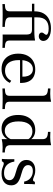

<svg xmlns="http://www.w3.org/2000/svg" viewBox="886 -1558 684 2495"><g transform="rotate(90 1227.5 -310.0)"><path d="M428.2 -2.4V-312.9Q428.2 -350.8 414.1 -367.3Q400 -383.9 364.5 -383.9H204.8V-93.5Q204.8 -60.5 232.7 -46.4Q260.5 -32.3 329 -31.5V0Q313.7 -0.8 286.7 -1.2Q259.7 -1.6 228.2 -2.4Q196.8 -3.2 167.7 -3.2Q125.8 -3.2 88.3 -2Q50.8 -0.8 32.3 0V-31.5Q85.5 -32.3 106 -45.6Q126.6 -58.9 126.6 -92.7V-383.9H28.2V-414.5H126.6Q126.6 -488.7 154.8 -536.3Q183.1 -583.9 233.5 -607.3Q283.9 -630.6 347.6 -630.6Q421 -630.6 466.1 -603.2Q511.3 -575.8 511.3 -532.3Q511.3 -506.5 494 -489.5Q476.6 -472.6 449.2 -472.6Q428.2 -472.6 415.3 -483.1Q402.4 -493.5 402.4 -509.7Q402.4 -522.6 409.7 -532.7Q416.9 -542.7 424.2 -552Q431.5 -561.3 431.5 -571Q431.5 -583.9 409.7 -592.3Q387.9 -600.8 350.8 -600.8Q279.8 -600.8 242.3 -564.5Q204.8 -528.2 204.8 -450.8V-414.5H366.9Q400.8 -414.5 425.4 -415.3Q450 -416.1 469.4 -418.5Q488.7 -421 506.5 -424.2V-89.5Q506.5 -57.3 527.4 -44.8Q548.4 -32.3 601.6 -31.5V0Q588.7 -0.8 566.9 -1.2Q545.2 -1.6 519 -2.4Q492.7 -3.2 467.7 -3.2Q458.1 -3.2 448 -3.2Q437.9 -3.2 428.2 -2.4Z M876.6 11.3Q815.3 11.3 770.6 -14.9Q725.8 -41.1 701.2 -89.9Q676.6 -138.7 676.6 -205.6Q676.6 -273.4 701.6 -323Q726.6 -372.6 772.6 -399.6Q818.5 -426.6 881.5 -426.6Q937.1 -426.6 977 -405.6Q1016.9 -384.7 1037.9 -340.7Q1058.9 -296.8 1057.3 -229H728.2L727.4 -259.7H975.8Q977.4 -300 966.5 -330.6Q955.6 -361.3 933.5 -378.6Q911.3 -396 877.4 -396Q831.5 -396 799.2 -360.1Q766.9 -324.2 760.5 -252.4L762.1 -250.8Q761.3 -241.9 760.9 -232.7Q760.5 -223.4 760.5 -212.9Q760.5 -126.6 796 -80.2Q831.5 -33.9 897.6 -33.9Q939.5 -33.9 973 -53.2Q1006.5 -72.6 1029 -114.5L1056.5 -96Q1033.1 -45.2 985.9 -16.9Q938.7 11.3 876.6 11.3Z M1129 0V-31.5Q1182.3 -32.3 1203.2 -44.4Q1224.2 -56.5 1224.2 -89.5V-521Q1224.2 -558.1 1203.6 -574.2Q1183.1 -590.3 1129 -591.9V-623.4Q1144.4 -622.6 1162.5 -621.8Q1180.6 -621 1198.4 -621Q1227.4 -621 1253.6 -623.8Q1279.8 -626.6 1301.6 -632.3V-89.5Q1301.6 -56.5 1323 -44.4Q1344.4 -32.3 1396.8 -31.5V0Q1383.9 -0.8 1362.1 -1.2Q1340.3 -1.6 1314.1 -2.4Q1287.9 -3.2 1262.9 -3.2Q1225 -3.2 1186.7 -2Q1148.4 -0.8 1129 0Z M1787.9 8.9V-521Q1787.9 -558.1 1766.9 -574.2Q1746 -590.3 1692.7 -591.9V-623.4Q1708.1 -622.6 1725.8 -621.8Q1743.5 -621 1762.9 -621Q1791.1 -621 1816.9 -623.8Q1842.7 -626.6 1866.1 -632.3V-102.4Q1866.1 -65.3 1886.7 -48.8Q1907.3 -32.3 1960.5 -31.5V0Q1946 -0.8 1928.2 -1.6Q1910.5 -2.4 1891.9 -2.4Q1863.7 -2.4 1837.5 0.4Q1811.3 3.2 1787.9 8.9ZM1651.6 11.3Q1597.6 11.3 1557.3 -14.9Q1516.9 -41.1 1495.2 -89.5Q1473.4 -137.9 1473.4 -204Q1473.4 -272.6 1497.6 -322.6Q1521.8 -372.6 1565.7 -399.6Q1609.7 -426.6 1669.4 -426.6Q1718.5 -426.6 1752.4 -406Q1786.3 -385.5 1797.6 -354.8L1791.9 -327.4Q1781.5 -354.8 1752.8 -372.2Q1724.2 -389.5 1686.3 -389.5Q1625 -389.5 1591.1 -342.3Q1557.3 -295.2 1557.3 -208.9Q1557.3 -124.2 1589.5 -77.4Q1621.8 -30.6 1679.8 -30.6Q1720.2 -30.6 1750.8 -56.9Q1781.5 -83.1 1795.2 -129L1800 -99.2Q1787.1 -46.8 1747.6 -17.7Q1708.1 11.3 1651.6 11.3Z M2235.5 11.3Q2198.4 11.3 2173.4 3.6Q2148.4 -4 2132.3 -10.9Q2116.1 -17.7 2104 -17.7Q2084.7 -17.7 2075.8 7.3H2044.4Q2046 -11.3 2047.2 -33.5Q2048.4 -55.6 2048.4 -85.5Q2048.4 -115.3 2048.4 -154.8H2079Q2090.3 -87.9 2127.4 -54.4Q2164.5 -21 2226.6 -21Q2271.8 -21 2296.4 -39.5Q2321 -58.1 2321 -91.1Q2321 -123.4 2295.2 -142.7Q2269.4 -162.1 2205.6 -178.2Q2128.2 -198.4 2093.1 -230.2Q2058.1 -262.1 2058.1 -311.3Q2058.1 -364.5 2094 -395.6Q2129.8 -426.6 2191.1 -426.6Q2225 -426.6 2248.4 -419.4Q2271.8 -412.1 2288.3 -404.8Q2304.8 -397.6 2317.7 -397.6Q2326.6 -397.6 2332.3 -403.2Q2337.9 -408.9 2342.7 -421.8H2374.2Q2372.6 -403.2 2371.8 -383.1Q2371 -362.9 2370.6 -338.7Q2370.2 -314.5 2370.2 -282.3H2339.5Q2329.8 -334.7 2292.3 -364.9Q2254.8 -395.2 2202.4 -395.2Q2165.3 -395.2 2145.2 -379Q2125 -362.9 2125 -333.1Q2125 -301.6 2152 -281.5Q2179 -261.3 2247.6 -243.5Q2322.6 -224.2 2355.2 -194.4Q2387.9 -164.5 2387.9 -115.3Q2387.9 -55.6 2347.6 -22.2Q2307.3 11.3 2235.5 11.3Z"/></g></svg>

Font: Playfair 12pt
Style: Regular
Weight: 400
Designer: Claus Eggers Sørensen
Foundry: Claus Eggers Sørensen
Version: Version 2.000;gftools[0.9.28]